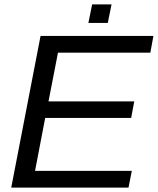

<svg xmlns="http://www.w3.org/2000/svg" viewBox="-20 -851 716 871"><path d="M563 0H31L164 -688H676L662 -612H243L200 -391H589L575 -316H185L139 -76H578ZM469 -747H381L398 -831H486Z"/></svg>

Font: Libra Sans
Style: Italic
Weight: 400
Italic angle: -12°
Foundry: Context Ltd
Version: Version 1.002